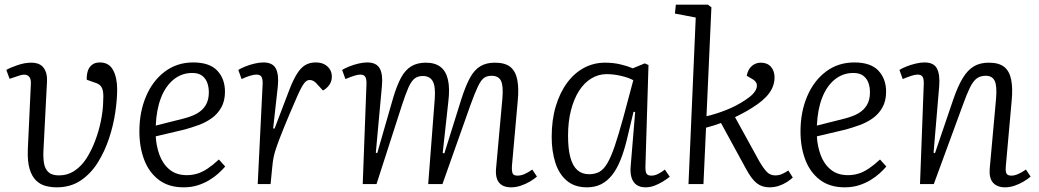

<svg xmlns="http://www.w3.org/2000/svg" viewBox="-20 -787 4443 821"><path d="M407 -520Q446 -520 463.5 -487.5Q481 -455 481 -405Q481 -362 473 -307Q465 -252 446.5 -196Q428 -140 398.5 -92.5Q369 -45 325.5 -15.5Q282 14 223 14Q198 14 175 8Q152 2 134 -15.5Q116 -33 106.5 -65Q97 -97 99 -149L112 -428Q113 -447 106.5 -456.5Q100 -466 88 -467.5Q76 -469 57 -462L21 -450L7 -488Q24 -498 55 -508.5Q86 -519 113 -519Q151 -519 167 -496.5Q183 -474 181 -439L166 -148Q164 -115 168 -90Q172 -65 187 -51Q202 -37 232 -37Q269 -37 299 -57Q329 -77 350.5 -111Q372 -145 387.5 -186.5Q403 -228 411.5 -270Q420 -312 421 -348Q423 -379 420.5 -395Q418 -411 410 -420Q402 -429 385 -434L351 -446Q350 -465 355 -482Q360 -499 373 -509.5Q386 -520 407 -520Z M806 -520Q876 -520 909 -485Q942 -450 942 -395Q942 -355 926 -327Q910 -299 884.5 -281Q859 -263 828.5 -252Q798 -241 769 -233L646 -204Q648 -163 662 -124.5Q676 -86 705 -62Q734 -38 779 -38Q802 -38 823.5 -44.5Q845 -51 867.5 -66Q890 -81 916 -105L943 -75Q931 -61 914 -45.5Q897 -30 874.5 -16.5Q852 -3 825 5.5Q798 14 765 14Q701 14 659 -18Q617 -50 596.5 -104Q576 -158 576 -225Q576 -308 604.5 -375Q633 -442 685 -481Q737 -520 806 -520ZM873 -392Q873 -414 866.5 -432.5Q860 -451 844.5 -463Q829 -475 802 -475Q757 -475 722.5 -447Q688 -419 668.5 -369Q649 -319 646 -250L765 -280Q800 -289 823.5 -302.5Q847 -316 860 -338Q873 -360 873 -392Z M1103 -426Q1104 -446 1099 -457Q1094 -468 1076 -468Q1066 -468 1050.5 -463.5Q1035 -459 1013 -449L999 -488Q1010 -495 1028.5 -502.5Q1047 -510 1068 -515Q1089 -520 1106 -520Q1146 -520 1159.5 -494Q1173 -468 1168 -418L1148 -238L1154 -237L1218 -405Q1234 -446 1250 -471.5Q1266 -497 1285 -508.5Q1304 -520 1330 -520Q1352 -520 1367 -512Q1382 -504 1390.5 -490.5Q1399 -477 1399 -459Q1399 -440 1388.5 -424.5Q1378 -409 1361 -400L1338 -425Q1329 -436 1321 -440.5Q1313 -445 1304 -445Q1298 -445 1292.5 -442Q1287 -439 1281 -431.5Q1275 -424 1267.5 -410Q1260 -396 1250 -373Q1215 -293 1195 -243.5Q1175 -194 1164.5 -164.5Q1154 -135 1150 -115Q1146 -95 1144 -71L1137 0H1082Z M1839 -364Q1843 -417 1830.5 -439.5Q1818 -462 1788 -462Q1766 -462 1752 -450.5Q1738 -439 1726 -411.5Q1714 -384 1699 -338L1590 0H1531L1547 -426Q1548 -447 1542.5 -457.5Q1537 -468 1520 -468Q1511 -468 1496 -463.5Q1481 -459 1457 -449L1443 -488Q1454 -495 1472.5 -502.5Q1491 -510 1512 -515Q1533 -520 1550 -520Q1590 -520 1604 -494Q1618 -468 1613 -418L1587 -134L1593 -132L1661 -368Q1677 -422 1695 -455Q1713 -488 1738.5 -503.5Q1764 -519 1801 -519Q1840 -519 1863.5 -501Q1887 -483 1895.5 -446Q1904 -409 1897 -352L1873 -133L1880 -131L1953 -364Q1971 -420 1989.5 -454Q2008 -488 2033.5 -503.5Q2059 -519 2096 -519Q2140 -519 2162.5 -500.5Q2185 -482 2192 -445.5Q2199 -409 2194 -357L2169 -77Q2168 -55 2172 -45.5Q2176 -36 2193 -36Q2207 -36 2222.5 -42.5Q2238 -49 2256 -62L2276 -32Q2265 -22 2246.5 -11Q2228 0 2207 7Q2186 14 2166 14Q2141 14 2126 4.5Q2111 -5 2105 -22.5Q2099 -40 2101 -65L2128 -363Q2133 -419 2122.5 -441Q2112 -463 2082 -463Q2063 -463 2050 -454Q2037 -445 2024 -418Q2011 -391 1991 -336L1872 0H1811Z M2740 -80Q2739 -55 2744 -45.5Q2749 -36 2765 -36Q2779 -36 2793.5 -43Q2808 -50 2823 -62L2844 -31Q2831 -21 2814 -10.5Q2797 0 2778.5 7Q2760 14 2740 14Q2717 14 2702 3.5Q2687 -7 2680.5 -27.5Q2674 -48 2677 -79L2696 -308L2689 -309L2660 -188Q2648 -139 2632.5 -101Q2617 -63 2596.5 -37.5Q2576 -12 2550 1Q2524 14 2490 14Q2437 14 2403.5 -14.5Q2370 -43 2354.5 -92Q2339 -141 2339 -201Q2339 -274 2356.5 -332.5Q2374 -391 2405 -433Q2436 -475 2477.5 -497Q2519 -519 2567 -519Q2602 -519 2632 -512Q2662 -505 2686 -495L2737 -516L2753 -509ZM2499 -42Q2524 -42 2542.5 -52Q2561 -62 2577 -89Q2593 -116 2609 -163.5Q2625 -211 2646 -287L2688 -444Q2668 -455 2636 -462.5Q2604 -470 2574 -470Q2539 -470 2508.5 -451.5Q2478 -433 2456 -398.5Q2434 -364 2421.5 -315.5Q2409 -267 2409 -207Q2409 -150 2419 -113.5Q2429 -77 2449 -59.5Q2469 -42 2499 -42Z M2955 -712 2866 -729 2870 -767H3007L3022 -756L3001 -290Q3044 -300 3087.5 -317.5Q3131 -335 3168 -360Q3208 -386 3215 -410.5Q3222 -435 3197 -449L3173 -463Q3178 -490 3194.5 -504.5Q3211 -519 3233 -519Q3261 -519 3276.5 -501.5Q3292 -484 3292 -456Q3292 -420 3269 -388.5Q3246 -357 3196 -326Q3174 -312 3154.5 -302Q3135 -292 3123 -286L3227 -97Q3244 -68 3258.5 -52.5Q3273 -37 3295 -37Q3310 -37 3323 -42.5Q3336 -48 3351 -58L3370 -28Q3361 -19 3345.5 -9Q3330 1 3311 7.5Q3292 14 3270 14Q3238 14 3215.5 -4Q3193 -22 3170 -65L3063 -261Q3046 -255 3030.5 -250Q3015 -245 2999 -241L2988 0H2924Z M3633 -520Q3703 -520 3736 -485Q3769 -450 3769 -395Q3769 -355 3753 -327Q3737 -299 3711.5 -281Q3686 -263 3655.5 -252Q3625 -241 3596 -233L3473 -204Q3475 -163 3489 -124.5Q3503 -86 3532 -62Q3561 -38 3606 -38Q3629 -38 3650.5 -44.5Q3672 -51 3694.5 -66Q3717 -81 3743 -105L3770 -75Q3758 -61 3741 -45.5Q3724 -30 3701.5 -16.5Q3679 -3 3652 5.5Q3625 14 3592 14Q3528 14 3486 -18Q3444 -50 3423.5 -104Q3403 -158 3403 -225Q3403 -308 3431.5 -375Q3460 -442 3512 -481Q3564 -520 3633 -520ZM3700 -392Q3700 -414 3693.5 -432.5Q3687 -451 3671.5 -463Q3656 -475 3629 -475Q3584 -475 3549.5 -447Q3515 -419 3495.5 -369Q3476 -319 3473 -250L3592 -280Q3627 -289 3650.5 -302.5Q3674 -316 3687 -338Q3700 -360 3700 -392Z M4387 -32Q4376 -22 4357.5 -11Q4339 0 4318.5 7Q4298 14 4278 14Q4244 14 4226.5 -5.5Q4209 -25 4212 -65L4239 -363Q4244 -419 4233.5 -441Q4223 -463 4195 -463Q4172 -463 4156.5 -451.5Q4141 -440 4127.5 -412.5Q4114 -385 4096 -335L3973 0H3914L3930 -426Q3931 -448 3925.5 -458Q3920 -468 3903 -468Q3893 -468 3877.5 -463Q3862 -458 3840 -449L3826 -488Q3837 -495 3855.5 -502.5Q3874 -510 3895 -515Q3916 -520 3933 -520Q3973 -520 3986.5 -494Q4000 -468 3996 -418L3972 -134L3978 -132L4057 -364Q4076 -419 4097 -453.5Q4118 -488 4144.5 -503.5Q4171 -519 4208 -519Q4252 -519 4274.5 -500.5Q4297 -482 4304 -445.5Q4311 -409 4306 -357L4281 -77Q4279 -55 4283.5 -45.5Q4288 -36 4305 -36Q4318 -36 4334 -43Q4350 -50 4367 -62Z"/></svg>

Font: Literata 18pt Light
Style: Italic
Weight: 300
Italic angle: -2°
Designer: Latin by Veronika Burian and Jose Scaglione. Greek by Irene Vlachou. Cyrillic by Vera Evstafieva
Foundry: TypeTogether
Version: Version 3.103;gftools[0.9.29]